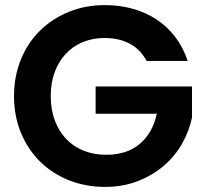

<svg xmlns="http://www.w3.org/2000/svg" viewBox="-20 -727 808 753"><path d="M391 -707Q449 -707 501 -692.5Q553 -678 595 -650Q637 -622 668 -581Q699 -540 716 -488H555Q531 -533 489 -555.5Q447 -578 391 -578Q344 -578 305 -562Q266 -546 238 -516Q210 -486 194.5 -444Q179 -402 179 -350Q179 -297 195 -254.5Q211 -212 239.5 -182Q268 -152 308 -136Q348 -120 397 -120Q478 -120 528.5 -163Q579 -206 595 -281H355V-388H733V-266Q722 -213 694 -163.5Q666 -114 622 -76.5Q578 -39 520 -16.5Q462 6 392 6Q316 6 250.5 -20Q185 -46 137 -93.5Q89 -141 62 -206.5Q35 -272 35 -350Q35 -428 62 -494Q89 -560 137 -607Q185 -654 250 -680.5Q315 -707 391 -707Z"/></svg>

Font: SVN-Poppins SemiBold
Style: Regular
Weight: 600
Designer: Ninad Kale (Devanagari), Jonny Pinhorn (Latin)
Foundry: Indian Type Foundry
Version: Version 3.002 2017